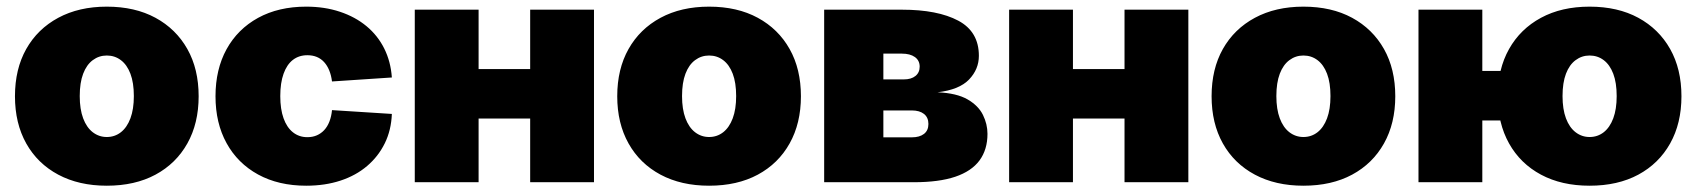

<svg xmlns="http://www.w3.org/2000/svg" viewBox="-20 -559 5204 589"><path d="M307.6 10.7Q222.2 10.7 158.7 -23.2Q95.2 -57.1 60.5 -118.9Q25.9 -180.7 25.9 -263.7Q25.9 -347.2 60.5 -408.7Q95.2 -470.2 158.7 -504.4Q222.2 -538.6 307.6 -538.6Q394 -538.6 457 -504.4Q520 -470.2 554.7 -408.7Q589.4 -347.2 589.4 -263.7Q589.4 -180.7 554.7 -118.9Q520 -57.1 457 -23.2Q394 10.7 307.6 10.7ZM307.6 -138.7Q332 -138.7 350.8 -153.3Q369.6 -168 380.1 -196Q390.6 -224.1 390.6 -264.2Q390.6 -305.2 380.1 -332.8Q369.6 -360.4 350.8 -374.5Q332 -388.7 307.6 -388.7Q283.7 -388.7 264.6 -374.5Q245.6 -360.4 235.1 -332.8Q224.6 -305.2 224.6 -264.2Q224.6 -224.1 235.1 -196Q245.6 -168 264.6 -153.3Q283.7 -138.7 307.6 -138.7Z M919.4 10.7Q834.5 10.7 771.7 -23.7Q709 -58.1 675 -119.9Q641.1 -181.6 641.1 -263.7Q641.1 -346.2 675 -408Q709 -469.7 771.7 -504.2Q834.5 -538.6 919.4 -538.6Q976.1 -538.6 1022.9 -522.9Q1069.8 -507.3 1104.2 -478.8Q1138.7 -450.2 1158.7 -410.2Q1178.7 -370.1 1182.1 -321.3L998.5 -309.1Q996.1 -328.1 990 -343Q983.9 -357.9 974.4 -368.4Q964.8 -378.9 951.9 -384.3Q939 -389.6 922.9 -389.6Q897 -389.6 878.4 -375.2Q859.9 -360.8 849.9 -332.8Q839.8 -304.7 839.8 -264.2Q839.8 -224.1 849.9 -196Q859.9 -168 878.7 -153.1Q897.5 -138.2 922.9 -138.2Q939 -138.2 951.9 -143.8Q964.8 -149.4 974.6 -159.9Q984.4 -170.4 990.5 -186Q996.6 -201.7 998.5 -221.2L1182.1 -209.5Q1180.2 -159.7 1160.4 -119.4Q1140.6 -79.1 1106.2 -49.8Q1071.8 -20.5 1024.4 -4.9Q977.1 10.7 919.4 10.7Z M1664.1 -347.2V-195.3H1390.6V-347.2ZM1448.2 -529.3V0H1252.4V-529.3ZM1802.2 -529.3V0H1606.4V-529.3Z M2155.3 10.7Q2069.8 10.7 2006.3 -23.2Q1942.9 -57.1 1908.2 -118.9Q1873.5 -180.7 1873.5 -263.7Q1873.5 -347.2 1908.2 -408.7Q1942.9 -470.2 2006.3 -504.4Q2069.8 -538.6 2155.3 -538.6Q2241.7 -538.6 2304.7 -504.4Q2367.7 -470.2 2402.3 -408.7Q2437 -347.2 2437 -263.7Q2437 -180.7 2402.3 -118.9Q2367.7 -57.1 2304.7 -23.2Q2241.7 10.7 2155.3 10.7ZM2155.3 -138.7Q2179.7 -138.7 2198.5 -153.3Q2217.3 -168 2227.8 -196Q2238.3 -224.1 2238.3 -264.2Q2238.3 -305.2 2227.8 -332.8Q2217.3 -360.4 2198.5 -374.5Q2179.7 -388.7 2155.3 -388.7Q2131.3 -388.7 2112.3 -374.5Q2093.3 -360.4 2082.8 -332.8Q2072.3 -305.2 2072.3 -264.2Q2072.3 -224.1 2082.8 -196Q2093.3 -168 2112.3 -153.3Q2131.3 -138.7 2155.3 -138.7Z M2508.3 0V-529.3H2746.6Q2856.4 -529.3 2919.7 -495.6Q2982.9 -461.9 2982.9 -387.7Q2982.9 -346.7 2952.9 -315.2Q2922.9 -283.7 2856 -275.9Q2914.6 -273.4 2948 -254.2Q2981.4 -234.9 2995.4 -206.5Q3009.3 -178.2 3009.3 -148.4Q3009.3 -100.1 2984.9 -66.9Q2960.4 -33.7 2910.4 -16.8Q2860.4 0 2783.7 0ZM2689.9 -137.7H2777.3Q2800.8 -137.7 2814.5 -148.2Q2828.1 -158.7 2828.1 -178.7Q2828.1 -198.7 2814.5 -209.5Q2800.8 -220.2 2777.3 -220.2H2689.9ZM2689.9 -315.4H2752.4Q2775.4 -315.4 2788.3 -325.9Q2801.3 -336.4 2801.3 -354.5Q2801.3 -373.5 2786.6 -384Q2772 -394.5 2746.6 -394.5H2689.9Z M3487.3 -347.2V-195.3H3213.9V-347.2ZM3271.5 -529.3V0H3075.7V-529.3ZM3625.5 -529.3V0H3429.7V-529.3Z M3978.5 10.7Q3893.1 10.7 3829.6 -23.2Q3766.1 -57.1 3731.4 -118.9Q3696.8 -180.7 3696.8 -263.7Q3696.8 -347.2 3731.4 -408.7Q3766.1 -470.2 3829.6 -504.4Q3893.1 -538.6 3978.5 -538.6Q4064.9 -538.6 4127.9 -504.4Q4190.9 -470.2 4225.6 -408.7Q4260.3 -347.2 4260.3 -263.7Q4260.3 -180.7 4225.6 -118.9Q4190.9 -57.1 4127.9 -23.2Q4064.9 10.7 3978.5 10.7ZM3978.5 -138.7Q4002.9 -138.7 4021.7 -153.3Q4040.5 -168 4051 -196Q4061.5 -224.1 4061.5 -264.2Q4061.5 -305.2 4051 -332.8Q4040.5 -360.4 4021.7 -374.5Q4002.9 -388.7 3978.5 -388.7Q3954.6 -388.7 3935.5 -374.5Q3916.5 -360.4 3906 -332.8Q3895.5 -305.2 3895.5 -264.2Q3895.5 -224.1 3906 -196Q3916.5 -168 3935.5 -153.3Q3954.6 -138.7 3978.5 -138.7Z M4331.5 0V-529.3H4527.3V0ZM4469.7 -189.5V-341.3H4627V-189.5ZM4856.4 10.7Q4770.5 10.7 4707.3 -23.2Q4644 -57.1 4609.4 -118.9Q4574.7 -180.7 4574.7 -263.7Q4574.7 -347.2 4609.4 -408.7Q4644 -470.2 4707.3 -504.4Q4770.5 -538.6 4856.4 -538.6Q4942.9 -538.6 5005.9 -504.4Q5068.8 -470.2 5103.5 -408.7Q5138.2 -347.2 5138.2 -263.7Q5138.2 -180.7 5103.5 -118.9Q5068.8 -57.1 5005.9 -23.2Q4942.9 10.7 4856.4 10.7ZM4856.4 -138.7Q4880.9 -138.7 4899.7 -153.3Q4918.5 -168 4929 -196Q4939.5 -224.1 4939.5 -264.2Q4939.5 -305.2 4929 -332.8Q4918.5 -360.4 4899.7 -374.5Q4880.9 -388.7 4856.4 -388.7Q4832.5 -388.7 4813.5 -374.5Q4794.4 -360.4 4783.9 -332.8Q4773.4 -305.2 4773.4 -264.2Q4773.4 -224.1 4783.9 -196Q4794.4 -168 4813.5 -153.3Q4832.5 -138.7 4856.4 -138.7Z"/></svg>

Font: Inter 24pt Black
Style: Regular
Weight: 900
Designer: Rasmus Andersson
Foundry: rsms
Version: Version 4.001;git-66647c0bb